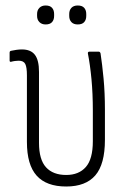

<svg xmlns="http://www.w3.org/2000/svg" viewBox="-20 -671 464 699"><path d="M221 8Q149 8 113.5 -31.5Q78 -71 78 -154V-397Q78 -426 72 -438Q66 -450 48 -450Q42 -450 34.5 -449Q27 -448 20 -446Q15 -445 15 -451V-479Q15 -485 20 -486Q29 -488 39.5 -489.5Q50 -491 60 -491Q92 -491 107 -471.5Q122 -452 122 -409V-151Q122 -90 147.5 -62Q173 -34 221 -34Q267 -34 292.5 -63Q318 -92 318 -157V-268Q318 -330 313 -383Q308 -436 300 -476Q299 -483 306 -483H339Q344 -483 346 -477Q352 -438 357 -385.5Q362 -333 362 -272V-162Q362 -73 327 -32.5Q292 8 221 8ZM146 -582Q132 -582 123.5 -590.5Q115 -599 115 -613V-620Q115 -634 123.5 -642.5Q132 -651 146 -651Q162 -651 169.5 -642.5Q177 -634 177 -620V-613Q177 -599 169.5 -590.5Q162 -582 146 -582ZM263 -582Q248 -582 240 -590.5Q232 -599 232 -613V-620Q232 -634 240 -642.5Q248 -651 263 -651Q279 -651 286.5 -642.5Q294 -634 294 -620V-613Q294 -599 286.5 -590.5Q279 -582 263 -582Z"/></svg>

Font: Sofia Sans Condensed Light
Style: Regular
Weight: 300
Designer: Botio Nikoltchev, Ani Petrova
Foundry: lettersoup
Version: Version 4.101